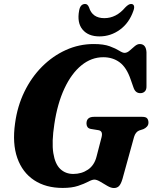

<svg xmlns="http://www.w3.org/2000/svg" viewBox="-20 -935 768 968"><path d="M452.5 -713Q502.5 -713 533 -701.8Q563.5 -690.5 580.8 -679.5Q598 -668.5 608 -668.5Q620.5 -668.5 633.2 -679.5Q646 -690.5 659 -701.8Q672 -713 684.5 -713Q716 -713 718.5 -672V-501Q719 -483.5 711 -475Q703 -466.5 691.5 -465.5Q664.5 -463 654 -491L638.5 -535Q618 -595 583.2 -620.8Q548.5 -646.5 500.5 -646.5Q441 -646.5 390.8 -605.8Q340.5 -565 305 -489.2Q269.5 -413.5 254 -309.5Q240 -218.5 248.8 -163.2Q257.5 -108 284 -83Q310.5 -58 349.5 -58Q391.5 -58 423.8 -80Q456 -102 467 -146.5L492 -243Q500 -274 477.5 -278.5L437.5 -285Q425.5 -287.5 420.8 -295Q416 -302.5 416 -312.5Q416 -346 454 -346H696.5Q716 -346 722.2 -337.8Q728.5 -329.5 728.5 -317Q728.5 -305 721 -296.8Q713.5 -288.5 703 -284L681.5 -277Q663.5 -269.5 656 -245L597.5 -33Q590 -7.5 580.2 2.8Q570.5 13 554 13Q540 13 521.8 2.5Q503.5 -8 485.8 -18.8Q468 -29.5 455.5 -29.5Q444.5 -29.5 424.8 -19Q405 -8.5 373.8 2Q342.5 12.5 296 12.5Q211 12.5 152 -26.5Q93 -65.5 67.2 -138.5Q41.5 -211.5 56 -313.5Q67.5 -399.5 103 -472.5Q138.5 -545.5 192.2 -599.2Q246 -653 312.5 -683Q379 -713 452.5 -713ZM506 -843.5Q566 -843.5 611.5 -897.5Q628.5 -915 640.5 -915Q652 -915 655.2 -906Q658.5 -897 653 -882Q632 -820 585.2 -785.8Q538.5 -751.5 481.5 -751.5Q425 -751.5 396.2 -786Q367.5 -820.5 379 -882Q385 -915 409.5 -915Q422 -915 429 -897.5Q445.5 -843.5 506 -843.5Z"/></svg>

Font: Fraunces 72pt S050
Style: Bold Italic
Weight: 700
Italic angle: -16°
Version: Version 1.000; ttfautohint (v1.8.3)